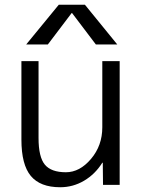

<svg xmlns="http://www.w3.org/2000/svg" viewBox="-20 -777 598 807"><path d="M181 -590H90L227 -757H337L473 -590H383L283 -722H281ZM142 -520V-197Q142 -117 168.5 -85Q195 -53 257 -53Q315 -53 362.5 -109Q410 -165 410 -242V-520H483V0H413L412 -93H410Q380 -45 333.5 -17.5Q287 10 233 10Q149 10 109.5 -37.5Q70 -85 70 -190V-520Z"/></svg>

Font: Mplus 1p
Style: Regular
Weight: 400
Version: Version 1.061